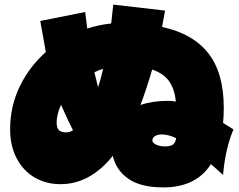

<svg xmlns="http://www.w3.org/2000/svg" viewBox="-20 -815 1040 834"><path d="M949 -55Q921 -81 896 -102Q832 -1 689 -1Q591 -1 537.5 -38.5Q484 -76 470 -138Q371 -15 243 -15Q180 -15 130.5 -44Q81 -73 52.5 -127Q24 -181 24 -253Q24 -353 65.5 -439Q107 -525 179 -589Q176 -604 162 -685Q159 -698 155 -724L350 -763L359 -691Q407 -707 463 -713L472 -795L697 -769Q688 -717 684 -698Q818 -669 885 -583.5Q952 -498 952 -347Q952 -313 949 -281Q979 -263 994 -253Q958 -166 949 -55ZM390 -501Q393 -487 406 -436Q416 -465 428 -516Q407 -510 390 -501ZM590 -359Q643 -377 710 -377Q726 -377 744 -374Q739 -425 716 -460Q693 -495 641 -513Q617 -430 590 -359ZM268 -240Q282 -240 297 -249Q275 -292 245 -360Q226 -316 226 -284Q226 -259 236 -249.5Q246 -240 268 -240ZM745 -215Q710 -231 684 -231Q665 -231 653.5 -224Q642 -217 642 -205Q642 -194 658.5 -186.5Q675 -179 697 -179Q722 -179 732.5 -188Q743 -197 745 -215Z"/></svg>

Font: Mantou Sans
Style: Regular
Weight: 400
Designer: Mant0u / artakana
Foundry: Mant0u / artakana
Version: Version 1.001;October 22, 2023;FontCreator 14.0.0.2901 64-bi